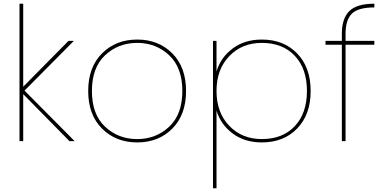

<svg xmlns="http://www.w3.org/2000/svg" viewBox="-20 -760 2071 1034"><path d="M85 0V-740H105V-293L349 -540H378L112 -272L382 0H354L105 -253V0Z M908 -472.5Q982 -398 982 -270Q982 -142 908 -67.5Q834 7 719 7Q604 7 529.5 -67.5Q455 -142 455 -270Q455 -398 529.5 -472.5Q604 -547 719 -547Q834 -547 908 -472.5ZM719 -11Q820 -11 891 -77.5Q962 -144 962 -270Q962 -396 891 -462.5Q820 -529 719 -529Q617 -529 546 -462.5Q475 -396 475 -270Q475 -144 546 -77.5Q617 -11 719 -11Z M1146 -375Q1168 -450 1232.5 -498.5Q1297 -547 1390 -547Q1508 -547 1580.5 -472Q1653 -397 1653 -270Q1653 -143 1580.5 -68Q1508 7 1390 7Q1297 7 1232.5 -41.5Q1168 -90 1146 -165V254H1127V-540H1146ZM1390 -529Q1283 -529 1214.5 -457.5Q1146 -386 1146 -270Q1146 -154 1214.5 -82.5Q1283 -11 1390 -11Q1502 -11 1567.5 -80.5Q1633 -150 1633 -270Q1633 -390 1567.5 -459.5Q1502 -529 1390 -529Z M1821 0V-519H1733V-540H1821V-578Q1821 -660 1861 -700Q1901 -740 1996 -740V-720Q1909 -720 1875 -686.5Q1841 -653 1841 -578V-540H1996V-519H1841V0Z"/></svg>

Font: Poppins Thin
Style: Regular
Weight: 250
Designer: Ninad Kale (Devanagari), Jonny Pinhorn (Latin)
Foundry: Indian Type Foundry
Version: Version 3.200;PS 1.000;hotconv 16.6.54;makeotf.lib2.5.65590